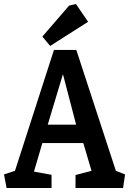

<svg xmlns="http://www.w3.org/2000/svg" viewBox="-24 -941 649 961"><path d="M9 0 -4 -68 51 -86 246 -691H358L556 -86L602 -68L592 0H354V-65L434 -86L393 -225H188L146 -82L234 -66V0ZM215 -317H357L291 -570ZM227 -711 188 -758 322 -913 356 -921 417 -832Z"/></svg>

Font: Kreon Medium
Style: Regular
Weight: 500
Version: Version 2.002